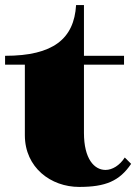

<svg xmlns="http://www.w3.org/2000/svg" viewBox="-23 -720 540 757"><path d="M-3 -465H75V-187C75 -59 178 17 289 17C393 17 448 -6 494 -74L469 -99C449 -68 420 -50 393 -50C349 -50 308 -93 308 -196V-465H466V-500H308V-700H277C269 -567 187 -500 -3 -500Z"/></svg>

Font: Sprat Black
Style: Regular
Weight: 900
Designer: Ethan Nakache
Foundry: Collletttivo
Version: Version 2.000;Glyphs 3.2 (3217)